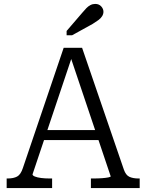

<svg xmlns="http://www.w3.org/2000/svg" viewBox="-20 -960 747 980"><path d="M197 -296H491L500 -245H186ZM334 -687 348 -672 146 -70Q146 -64 158 -59Q170 -54 190 -51.5Q210 -49 233 -49H246V0H14V-49H19Q49 -49 67.5 -59Q86 -69 97 -103L305 -716H399L612 -95Q622 -66 640.5 -57.5Q659 -49 687 -49H693V0H444V-49H457Q481 -49 501 -50.5Q521 -52 533 -54.5Q545 -57 545 -60ZM400 -895 320 -802V-780H348L453 -838Q469 -848 481.5 -857Q494 -866 501 -877Q508 -888 508 -900Q508 -915 496.5 -927.5Q485 -940 466 -940Q453 -940 441.5 -934Q430 -928 420.5 -918Q411 -908 400 -895Z"/></svg>

Font: Roboto Serif Light
Style: Regular
Weight: 300
Designer: Greg Gazdowicz
Foundry: Commercial Type
Version: Version 1.008